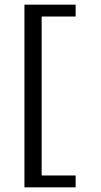

<svg xmlns="http://www.w3.org/2000/svg" viewBox="-20 -760 436 825"><path d="M305 -6V45H85V-740H305V-689H159V-6Z"/></svg>

Font: Narnoor Medium
Style: Regular
Weight: 500
Designer: S. Sridhar Murthy
Foundry: SIL International
Version: Version 3.000